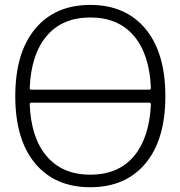

<svg xmlns="http://www.w3.org/2000/svg" viewBox="-20 -784 741 792"><path d="M102.5 -420.9Q102.5 -414.1 109.4 -414.1H595.7Q602.5 -414.1 602.5 -420.9Q596.7 -559.6 533.2 -634.8Q468.8 -711.9 352.5 -711.9Q236.3 -711.9 171.9 -634.8Q108.4 -559.6 102.5 -420.9ZM109.4 -360.4Q102.5 -360.4 102.5 -353.5Q108.4 -214.8 171.9 -140.6Q236.3 -63.5 352.5 -63.5Q468.8 -63.5 533.2 -140.6Q595.7 -215.8 602.5 -352.5Q602.5 -360.4 595.7 -360.4ZM43 -387.2Q43 -566.4 125 -665Q207 -763.7 352.5 -763.7Q498 -763.7 580.1 -665Q662.1 -566.4 662.1 -387.2Q662.1 -208 580.1 -109.9Q498 -11.7 352.5 -11.7Q207 -11.7 125 -109.9Q43 -208 43 -387.2Z"/></svg>

Font: Gen Jyuu Gothic Light
Style: Regular
Weight: 200
Designer: [Source Han Sans]
Ryoko NISHIZUKA  (kana & ideographs); Paul D. Hunt (Latin, Greek & Cyrillic); Wenlong ZHANG  (bopomofo
Version: Version 1.002.20150607